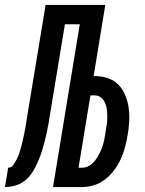

<svg xmlns="http://www.w3.org/2000/svg" viewBox="-65 -755 585 775"><path d="M149 0 257 -657H197L137 -294Q134 -276 131 -257.5Q128 -239 124 -221Q120 -203 115.5 -185Q111 -167 105.5 -149Q100 -131 92.5 -113Q85 -95 76.5 -78Q68 -61 55.5 -45.5Q43 -30 26.5 -19.5Q10 -9 -8.5 -4.5Q-27 0 -45 0L-32 -78Q-19 -78 -11 -89.5Q-3 -101 3 -113Q9 -125 13 -137.5Q17 -150 20.5 -162Q24 -174 26.5 -186.5Q29 -199 32 -211.5Q35 -224 37 -236.5Q39 -249 41 -261.5Q43 -274 45 -286.5Q47 -299 49 -311L119 -735H360L313 -448H317Q345 -448 370.5 -439.5Q396 -431 413.5 -412.5Q431 -394 441 -369.5Q451 -345 454.5 -318.5Q458 -292 456.5 -264.5Q455 -237 450 -209Q446 -185 439.5 -160.5Q433 -136 422.5 -113Q412 -90 396 -68.5Q380 -47 359.5 -31Q339 -15 314.5 -7.5Q290 0 266 0ZM266 -78Q281 -78 295 -86Q309 -94 318.5 -106.5Q328 -119 335.5 -133.5Q343 -148 348 -162.5Q353 -177 356 -191.5Q359 -206 361 -221V-222Q364 -237 366 -252Q368 -267 368 -281.5Q368 -296 366.5 -310.5Q365 -325 359.5 -338.5Q354 -352 343 -361Q332 -370 317 -370H300L252 -78Z"/></svg>

Font: Iosevka Term Curly Semibold
Style: Italic
Weight: 600
Italic angle: -9°
Designer: Belleve Invis
Foundry: Belleve Invis
Version: Version 32.3.0